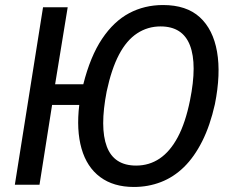

<svg xmlns="http://www.w3.org/2000/svg" viewBox="-20 -734 917 763"><path d="M512 9Q431 9 378 -30.5Q325 -70 304 -143.5Q283 -217 295 -317H187L137 0H39L151 -705H249L199 -399H311Q339 -510 385.5 -579.5Q432 -649 493 -681.5Q554 -714 628 -714Q721 -714 774 -665.5Q827 -617 842.5 -528.5Q858 -440 834 -320Q815 -235 783.5 -172.5Q752 -110 711 -70Q670 -30 619.5 -10.5Q569 9 512 9ZM521 -76Q573 -76 614.5 -104Q656 -132 686.5 -189Q717 -246 735 -335Q764 -478 735 -553.5Q706 -629 618 -629Q567 -629 525 -601.5Q483 -574 453 -517Q423 -460 404 -371Q376 -227 404.5 -151.5Q433 -76 521 -76Z"/></svg>

Font: Nunito Sans 10pt Condensed SemiBold
Style: Italic
Weight: 600
Width: 3
Italic angle: -9°
Designer: Vernon Adams
Foundry: Vernon Adams
Version: Version 3.101;gftools[0.9.27]